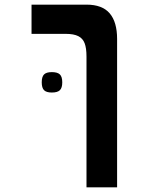

<svg xmlns="http://www.w3.org/2000/svg" viewBox="-20 -629 640 828"><path d="M263 -483H116V-609H353Q421 -609 453 -571.5Q485 -534 485 -461V179H353V-385Q353 -421.5 345 -442.5Q337 -463.5 317.5 -473.2Q298 -483 263 -483ZM160 -274Q160 -298 170 -308Q180 -318 203.5 -318Q228 -318 238.2 -308Q248.5 -298 248.5 -274Q248.5 -250 238.2 -240Q228 -230 203.5 -230Q180 -230 170 -240Q160 -250 160 -274Z"/></svg>

Font: JuliaMono
Style: Bold
Weight: 700
Monospace: yes
Designer: cormullion
Foundry: corm
Version: Version 0.055; ttfautohint (v1.8.4)